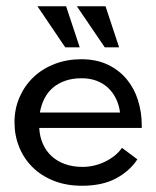

<svg xmlns="http://www.w3.org/2000/svg" viewBox="-20 -592 506 621"><path d="M106.9 -178.2Q108.4 -149.9 118.7 -126.7Q128.9 -103.5 147 -86.9Q165 -70.3 190.2 -61.3Q215.3 -52.2 247.1 -52.2Q266.1 -52.2 284.7 -56.6Q303.2 -61 319.8 -69.1Q336.4 -77.1 350.6 -88.4Q364.7 -99.6 374.5 -113.8L424.3 -76.7Q399.4 -38.6 355.2 -14.9Q311 8.8 245.1 8.8Q194.3 8.8 153.8 -7.3Q113.3 -23.4 85.2 -51.3Q57.1 -79.1 42 -116.5Q26.9 -153.8 26.9 -196.3Q26.9 -240.7 43.5 -278.3Q60.1 -315.9 88.9 -343Q117.7 -370.1 157.2 -385.3Q196.8 -400.4 243.2 -400.4Q291.5 -400.4 328.1 -383.1Q364.7 -365.7 389.4 -336.2Q414.1 -306.6 426.3 -267.8Q438.5 -229 438.5 -186.5V-178.2ZM368.2 -228Q365.2 -252 355.5 -272.2Q345.7 -292.5 330.1 -307.4Q314.5 -322.3 292.7 -330.6Q271 -338.9 244.1 -338.9Q214.4 -338.9 191.2 -330.8Q168 -322.8 151.1 -308.3Q134.3 -293.9 123.8 -273.4Q113.3 -252.9 108.9 -228ZM190.9 -439 101.1 -571.8H193.8L237.8 -439ZM318.8 -439 228.5 -571.8H321.3L365.2 -439Z"/></svg>

Font: Rokkitt
Style: Regular
Weight: 400
Version: Version 1.2; ttfautohint (v1.5) -l 7 -r 28 -G 50 -x 13 -D la